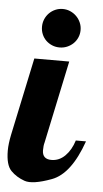

<svg xmlns="http://www.w3.org/2000/svg" viewBox="-60 -747 422 789"><g transform="rotate(5 150.5 -352.5)"><path d="M136.2 -127Q136.7 -90.8 173.8 -90.8Q206.1 -90.8 230.5 -115.2Q254.9 -139.6 267.1 -179.2H309.1Q260.7 -41.5 183.1 -12.7Q105.5 16.1 71.5 4.2Q37.6 -7.8 14.9 -31Q-7.8 -54.2 -7.8 -113.8Q-7.8 -141.1 0 -179.2L67.9 -500H211.9L140.1 -160.2Q136.2 -147 136.2 -127ZM240.7 -663.8Q247.1 -649.4 247.1 -632.8Q247.1 -616.2 240.7 -601.8Q234.4 -587.4 223.4 -576.9Q212.4 -566.4 198 -560.3Q183.6 -554.2 167 -554.2Q150.4 -554.2 136 -560.3Q121.6 -566.4 110.8 -576.9Q100.1 -587.4 94 -601.8Q87.9 -616.2 87.9 -632.8Q87.9 -649.4 94 -663.8Q100.1 -678.2 110.8 -689.2Q121.6 -700.2 136 -706.5Q150.4 -712.9 167 -712.9Q183.6 -712.9 198 -706.5Q212.4 -700.2 223.4 -689.2Q234.4 -678.2 240.7 -663.8Z"/></g></svg>

Font: Lobster-Regular
Style: Regular
Weight: 400
Designer: Pablo Impallari
Foundry: Pablo Impallari
Version: Version 1.007; ttfautohint (v1.1) -l 8 -r 50 -G 50 -x 14 -D 